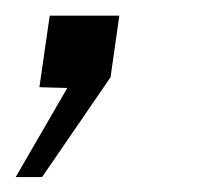

<svg xmlns="http://www.w3.org/2000/svg" viewBox="-32 -114 266 251"><path d="M-11.5 117.5 56 1 19.5 0 33 -93.5H124L112.5 -13L23 117.5Z"/></svg>

Font: Public Sans ExtraLight
Style: Italic
Weight: 200
Italic angle: -8°
Designer: The Public Sans project authors (U.S. Web Design System). Libre Franklin designed by Pablo Impallari and Rodrigo Fuenzal
Version: Version 1.007; ttfautohint (v1.8.1) -l 8 -r 50 -G 200 -x 14 